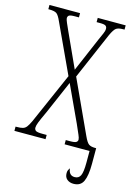

<svg xmlns="http://www.w3.org/2000/svg" viewBox="-134 -783 735 1049"><g transform="rotate(15 233.0 -259.0)"><path d="M4 0V-24H10Q32 -24 44.5 -27.5Q57 -31 65.5 -42Q74 -53 85 -76L212 -365L84 -641Q70 -673 58 -681.5Q46 -690 16 -690H11V-714H184V-690H162Q135 -690 128 -684.5Q121 -679 121 -669Q121 -662 129 -643.5Q137 -625 147 -603L236 -408L319 -602Q328 -623 335.5 -639Q343 -655 343 -668Q343 -679 335.5 -684.5Q328 -690 304 -690H284V-714H442V-690H435Q408 -690 395.5 -681.5Q383 -673 367 -638L253 -374L391 -74Q406 -41 418 -32.5Q430 -24 454 -24H460V65Q460 131 445 163.5Q430 196 390 196Q368 196 353.5 184Q339 172 339 149Q339 138 342.5 131Q346 124 350 119Q354 159 387 159Q410 159 419.5 139Q429 119 429 66V0H288V-24H312Q339 -24 347 -29.5Q355 -35 355 -44Q355 -53 347.5 -70Q340 -87 323 -126L228 -331L147 -144Q125 -97 117.5 -77.5Q110 -58 110 -47Q110 -36 118 -30Q126 -24 156 -24H180V0Z"/></g></svg>

Font: Noto Serif ExtraCondensed ExtraLight
Style: Regular
Weight: 200
Width: 2
Designer: Monotype Design Team
Foundry: Monotype Imaging Inc.
Version: Version 2.015